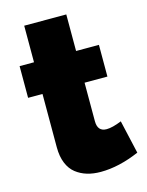

<svg xmlns="http://www.w3.org/2000/svg" viewBox="-108 -758 639 837"><g transform="rotate(-15 211.5 -340.0)"><path d="M417 -28.8Q324.2 11.2 242.2 11.2Q208.5 11.2 180.9 2.9Q153.3 -5.4 131.1 -22.7Q108.9 -40 96.4 -70.3Q84 -100.6 84 -142.1V-382.8H19V-525.9H84V-690.9H273.9V-525.9H377V-382.8H273.9V-209Q273.9 -162.1 314.9 -162.1Q340.8 -162.1 382.8 -179.2Z"/></g></svg>

Font: Rawline Black
Style: Regular
Weight: 900
Designer: Matt McInerney, Pablo Impallari, Rodrigo Fuenzalida
Foundry: Matt McInerney, Pablo Impallari, Rodrigo Fuenzalida
Version: Version 4.020;PS 004.020;hotconv 1.0.88;makeotf.lib2.5.64775